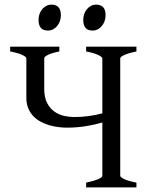

<svg xmlns="http://www.w3.org/2000/svg" viewBox="-20 -819 643 839"><path d="M356.4 0V-21Q389.6 -27.8 408.4 -35.9Q427.2 -43.9 427.2 -50.8V-283.7Q394 -273.9 354.7 -267.6Q315.4 -261.2 271.5 -261.2Q254.4 -261.2 234.9 -263.7Q215.3 -266.1 195.8 -271.7Q176.3 -277.3 158.2 -286.9Q140.1 -296.4 126.2 -310.8Q112.3 -325.2 103.8 -345Q95.2 -364.7 95.2 -390.6V-564.5Q95.2 -570.3 77.4 -578.9Q59.6 -587.4 24.4 -594.2V-615.2H239.3V-594.2Q206.1 -587.4 189.7 -579.3Q173.3 -571.3 173.3 -564.5V-428.2Q173.8 -391.6 186.3 -368.2Q198.7 -344.7 217.8 -331.3Q236.8 -317.9 259.5 -312.7Q282.2 -307.6 303.7 -307.6Q335.4 -307.6 365.7 -311.5Q396 -315.4 427.2 -323.7V-564Q427.2 -569.8 409.4 -578.6Q391.6 -587.4 356.4 -594.2V-615.2H576.2V-594.2Q543 -587.4 524.2 -579.1Q505.4 -570.8 505.4 -564V-50.8Q505.4 -44.9 522.9 -36.4Q540.5 -27.8 576.2 -21V0ZM441.4 -752.4Q441.4 -738.8 437 -726.6Q432.6 -714.4 425 -705.3Q417.5 -696.3 407.2 -690.9Q397 -685.5 384.8 -685.5Q362.8 -685.5 353.3 -697.8Q343.8 -710 343.8 -732.4Q343.8 -746.1 348.1 -758.3Q352.5 -770.5 360.4 -779.5Q368.2 -788.6 378.2 -793.7Q388.2 -798.8 399.9 -798.8Q441.4 -798.8 441.4 -752.4ZM246.1 -752.4Q246.1 -738.8 241.7 -726.6Q237.3 -714.4 229.7 -705.3Q222.2 -696.3 211.9 -690.9Q201.7 -685.5 189.5 -685.5Q167.5 -685.5 158 -697.8Q148.4 -710 148.4 -732.4Q148.4 -746.1 152.8 -758.3Q157.2 -770.5 165 -779.5Q172.9 -788.6 182.9 -793.7Q192.9 -798.8 204.6 -798.8Q246.1 -798.8 246.1 -752.4Z"/></svg>

Font: Gentium Plus Cyr
Style: Regular
Weight: 400
Designer: J. Victor Gaultney, Annie Olsen, Iska Routamaa, Becca Hirsbrunner
Foundry: SIL International
Version: Version 5.000